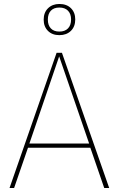

<svg xmlns="http://www.w3.org/2000/svg" viewBox="-20 -947 597 967"><path d="M429 -224 278 -663 128 -224ZM435 -203H121L51 0H28L265 -681H292L530 0H505ZM221 -848Q221 -820 236 -804Q251 -788 279 -788Q307 -788 322.5 -804Q338 -820 338 -849Q338 -877 322.5 -893Q307 -909 279 -909Q251 -909 236 -893Q221 -877 221 -848ZM200 -848Q200 -884 222 -905.5Q244 -927 279 -927Q316 -927 337.5 -905.5Q359 -884 359 -849Q359 -813 337 -791.5Q315 -770 279 -770Q243 -770 221.5 -791.5Q200 -813 200 -848Z"/></svg>

Font: FiraSans
Style: Regular
Weight: 150
Designer: Carrois Corporate & Edenspiekermann AG
Foundry: Carrois Corporate GbR & Edenspiekermann AG
Version: Version 3.106;PS 003.106;hotconv 1.0.70;makeotf.lib2.5.58329